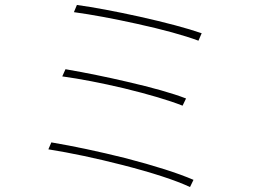

<svg xmlns="http://www.w3.org/2000/svg" viewBox="-20 -751 1040 774"><path d="M542 -684Q703 -648 793 -617L780 -587Q691 -620 532 -655Q387 -687 278 -702L290 -731Q392 -717 542 -684ZM490 -422Q647 -386 730 -354L716 -325Q632 -358 480 -395Q340 -428 231 -443L244 -472Q370 -450 490 -422ZM484 -114Q665 -67 760 -26L746 3Q656 -39 473 -86Q313 -127 175 -149L187 -177Q323 -154 484 -114Z"/></svg>

Font: Noto Sans CJK TC Thin
Style: Regular
Weight: 250
Designer: Ryoko NISHIZUKA ???? (kana & ideographs); Paul D. Hunt (Latin, Greek & Cyrillic); Wenlong ZHANG ??? (bopomofo); Sandoll 
Foundry: Adobe Systems Incorporated
Version: Version 1.004 January 19, 2016